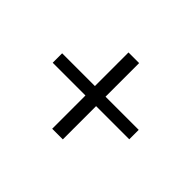

<svg xmlns="http://www.w3.org/2000/svg" viewBox="-99 -711 798 798"><g transform="rotate(45 300.0 -312.0)"><path d="M330 -535.5V-338H525V-282.5H330V-87H267.5V-282.5H75V-338H267.5V-535.5Z"/></g></svg>

Font: Fira Code Light Light
Style: Regular
Weight: 300
Monospace: yes
Version: Version 5.002